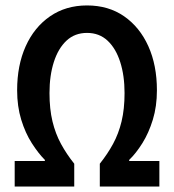

<svg xmlns="http://www.w3.org/2000/svg" viewBox="-20 -686 640 706"><path d="M34 0V-94H145V-98Q121 -122 97 -159.5Q73 -197 58 -246Q43 -295 43 -354Q43 -446 74.5 -516Q106 -586 164 -626Q222 -666 300 -666Q379 -666 436.5 -626Q494 -586 525.5 -516Q557 -446 557 -354Q557 -295 542 -246Q527 -197 503.5 -159.5Q480 -122 455 -98V-94H566V0H347V-84Q375 -119 395.5 -156.5Q416 -194 427 -239.5Q438 -285 438 -344Q438 -408 422 -458Q406 -508 375.5 -536.5Q345 -565 300 -565Q255 -565 224.5 -536.5Q194 -508 178 -458Q162 -408 162 -344Q162 -285 173 -239.5Q184 -194 204.5 -156.5Q225 -119 253 -84V0Z"/></svg>

Font: Source Code Pro SemiBold
Style: Regular
Weight: 600
Monospace: yes
Designer: Paul D. Hunt, Teo Tuominen
Foundry: Adobe Systems Incorporated
Version: Version 1.018;hotconv 1.0.116;makeotfexe 2.5.65601